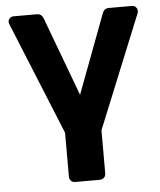

<svg xmlns="http://www.w3.org/2000/svg" viewBox="-52 -565 667 800"><g transform="rotate(-5 282.0 -165.0)"><path d="M552 -498Q552 -496 552 -493.5Q552 -491 551 -489L358 -15V165Q358 176 351 183Q344 190 333 190H230Q219 190 212.5 183Q206 176 206 165V-18L14 -489Q12 -495 12 -498Q12 -507 18.5 -513.5Q25 -520 34 -520H131Q144 -520 150.5 -513.5Q157 -507 159 -500L282 -170L406 -500Q408 -507 414.5 -513.5Q421 -520 433 -520H530Q539 -520 545.5 -513.5Q552 -507 552 -498Z"/></g></svg>

Font: Fz Rubik SemBd
Style: Regular
Weight: 600
Designer: Hubert and Fischer
Foundry: Hubert and Fischer
Version: Vit hóa bi FontZin.com